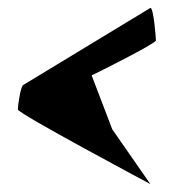

<svg xmlns="http://www.w3.org/2000/svg" viewBox="-20 -636 452 484"><path d="M25 -360C25 -350 348 -178 359 -172L263 -310L211 -446C216 -448 373 -526 373 -534C373 -542 367 -618 359 -616L39 -422C32 -420 25 -370 25 -360Z"/></svg>

Font: Ampere
Style: SCSuCnd
Weight: 400
Version: Version 1